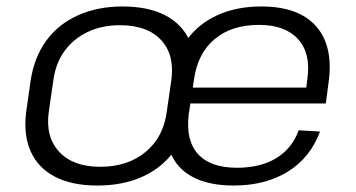

<svg xmlns="http://www.w3.org/2000/svg" viewBox="-20 -567 1100 594"><path d="M281 7Q203 7 150.5 -20Q98 -47 75 -98.5Q52 -150 61 -221L75 -319Q86 -390 123 -441Q160 -492 221 -519.5Q282 -547 359 -547Q438 -547 490.5 -520Q543 -493 566.5 -441.5Q590 -390 579 -319L565 -221Q556 -150 518 -98.5Q480 -47 420 -20Q360 7 281 7ZM290 -51Q375 -51 430.5 -97Q486 -143 496 -222L510 -318Q521 -397 478.5 -443Q436 -489 351 -489Q295 -489 251 -468Q207 -447 179.5 -409Q152 -371 145 -318L131 -222Q120 -144 163 -97.5Q206 -51 290 -51ZM703 7Q627 7 577 -19Q527 -45 506.5 -96.5Q486 -148 496 -221L510 -319Q521 -391 557 -442Q593 -493 652.5 -520Q712 -547 788 -547Q905 -547 959 -484.5Q1013 -422 996 -308L988 -247H556L563 -296H939L925 -276L931 -324Q942 -402 902 -446Q862 -490 781 -490Q696 -490 643.5 -445.5Q591 -401 580 -320L564 -214Q554 -133 592.5 -90.5Q631 -48 713 -48Q786 -48 835 -78Q884 -108 904 -164L970 -160Q940 -79 870.5 -36Q801 7 703 7Z"/></svg>

Font: Pathway Extreme 28pt Light
Style: Italic
Weight: 300
Italic angle: -8°
Designer: Eduardo Rodriguez Tunni
Foundry: Eduardo Rodriguez Tunni
Version: Version 1.001;gftools[0.9.26]